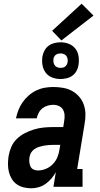

<svg xmlns="http://www.w3.org/2000/svg" viewBox="-20 -1007 540 1035"><path d="M150 8Q128 8 107.5 3Q87 -2 70.5 -13.5Q54 -25 43.5 -42.5Q33 -60 28 -80Q23 -100 23 -121.5Q23 -143 26 -164Q30 -189 40.5 -214Q51 -239 70.5 -258Q90 -277 114.5 -289.5Q139 -302 164.5 -309.5Q190 -317 215 -319.5Q240 -322 266 -322H321L326 -355Q329 -371 328 -387Q327 -403 319.5 -416Q312 -429 297.5 -435.5Q283 -442 267 -442Q252 -442 236.5 -437.5Q221 -433 208.5 -423Q196 -413 188.5 -398.5Q181 -384 178 -369H66Q71 -392 79.5 -414Q88 -436 102 -456Q116 -476 135 -492.5Q154 -509 176 -519.5Q198 -530 221 -534Q244 -538 267 -538Q294 -538 320 -533.5Q346 -529 368 -517Q390 -505 406.5 -486Q423 -467 431.5 -443Q440 -419 440.5 -392.5Q441 -366 436 -339L396 -96H425V0H268L281 -79Q271 -61 257 -44.5Q243 -28 226 -16Q209 -4 189 2Q169 8 150 8ZM184 -88Q205 -88 226.5 -96.5Q248 -105 264.5 -122Q281 -139 289.5 -160Q298 -181 301 -203L305 -226H266Q253 -226 240.5 -225Q228 -224 215 -221.5Q202 -219 189.5 -215Q177 -211 166 -203.5Q155 -196 148 -184.5Q141 -173 139 -160Q137 -147 138 -134.5Q139 -122 144 -110.5Q149 -99 160 -93.5Q171 -88 184 -88ZM306 -581Q282 -581 260.5 -589.5Q239 -598 226 -615.5Q213 -633 209 -656.5Q205 -680 209 -704Q212 -720 220.5 -735.5Q229 -751 243 -761Q257 -771 273.5 -775Q290 -779 306 -779Q330 -779 351.5 -770.5Q373 -762 386.5 -744.5Q400 -727 403.5 -703.5Q407 -680 403 -656Q401 -640 392.5 -624.5Q384 -609 370 -599Q356 -589 339 -585Q322 -581 306 -581ZM306 -641Q313 -641 319.5 -642.5Q326 -644 331 -648Q336 -652 339.5 -658Q343 -664 344 -671Q346 -680 344.5 -689Q343 -698 338 -705Q333 -712 324.5 -715.5Q316 -719 306 -719Q300 -719 293.5 -717.5Q287 -716 281.5 -712Q276 -708 272.5 -702Q269 -696 268 -689Q267 -680 268.5 -671Q270 -662 275 -655Q280 -648 288.5 -644.5Q297 -641 306 -641ZM311 -789 261 -841 420 -987 484 -923Z"/></svg>

Font: Iosevka Curly Slab Oblique
Style: Bold
Weight: 700
Italic angle: -9°
Monospace: yes
Designer: Belleve Invis
Foundry: Belleve Invis
Version: Version 11.1.0; ttfautohint (v1.8.3)